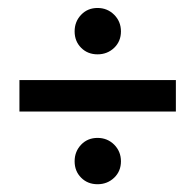

<svg xmlns="http://www.w3.org/2000/svg" viewBox="-20 -594 502 494"><path d="M30 -307V-388H432.5V-307ZM231 -454.2Q205.5 -454.2 188.8 -471Q172 -487.8 172 -513.2Q172 -538.5 188.8 -556Q205.5 -573.5 231 -573.5Q256.2 -573.5 273.8 -556Q291.2 -538.5 291.2 -513.2Q291.2 -487.8 273.8 -471Q256.2 -454.2 231 -454.2ZM231 -120Q205.5 -120 188.8 -136.8Q172 -153.5 172 -179Q172 -204.2 188.8 -221.8Q205.5 -239.2 231 -239.2Q256.2 -239.2 273.8 -221.8Q291.2 -204.2 291.2 -179Q291.2 -153.5 273.8 -136.8Q256.2 -120 231 -120Z"/></svg>

Font: Akshar Light
Style: Regular
Weight: 300
Designer: Tall Chai
Foundry: Tall Chai
Version: Version 1.100